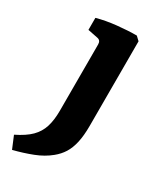

<svg xmlns="http://www.w3.org/2000/svg" viewBox="-194 -492 626 747"><g transform="rotate(30 118.5 -118.0)"><path d="M208 -416V-36Q208 8 201 39Q194 70 180.5 91.5Q167 113 146 130Q117 154 77 169.5Q37 185 -7 196L-30 141Q13 120 36 97Q59 74 68.5 43.5Q78 13 78 -29V-327Q78 -345 62 -348L17 -357V-411Q56 -422 104 -427Q152 -432 191 -432Z"/></g></svg>

Font: Rasa
Style: Regular
Weight: 400
Designer: Anna Giedrys (Yrsa+Rasa design), David Brezina (Yrsa art-direction, Rasa art-direction, design)
Foundry: Rosetta Type Foundry
Version: Version 2.004